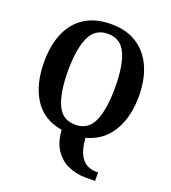

<svg xmlns="http://www.w3.org/2000/svg" viewBox="-168 -848 1071 1205"><g transform="rotate(20 368.0 -245.0)"><path d="M539 235Q483 235 430 212.5Q377 190 341.5 139.5Q306 89 300 5Q174 -16 112.5 -113Q51 -210 51 -359Q51 -470 86 -552Q121 -634 191.5 -679.5Q262 -725 369 -725Q470 -725 540.5 -679.5Q611 -634 647.5 -551.5Q684 -469 684 -358Q684 -217 626 -122.5Q568 -28 458 1Q463 73 483.5 111.5Q504 150 533 164Q562 178 592 178H607V235ZM368 -54Q455 -54 490 -134Q525 -214 525 -358Q525 -502 490 -581.5Q455 -661 369 -661Q283 -661 247 -581.5Q211 -502 211 -358Q211 -214 246.5 -134Q282 -54 368 -54Z"/></g></svg>

Font: Noto Serif Lao SemiCondensed
Style: Bold
Weight: 700
Width: 4
Designer: Monotype Design Team
Foundry: Monotype Imaging Inc.
Version: Version 2.003; ttfautohint (v1.8.4.7-5d5b)